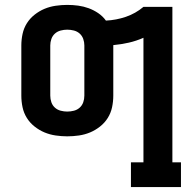

<svg xmlns="http://www.w3.org/2000/svg" viewBox="-20 -548 790 783"><path d="M514 215V114H565V-394Q536 -381 505 -374Q474 -367 442 -364V-158Q442 -134 437 -110.5Q432 -87 419.5 -67Q407 -47 388 -32Q369 -17 347.5 -8Q326 1 302 4.5Q278 8 254 8Q231 8 207 4.5Q183 1 161.5 -8Q140 -17 121 -32Q102 -47 89.5 -67Q77 -87 72 -110.5Q67 -134 67 -158V-363Q67 -386 72 -409.5Q77 -433 89.5 -453Q102 -473 121 -488Q140 -503 161.5 -512Q183 -521 207 -524.5Q231 -528 254 -528Q277 -528 299 -525Q321 -522 341.5 -514.5Q362 -507 380.5 -494.5Q399 -482 412 -464Q454 -466 493.5 -479.5Q533 -493 565 -520H683V114H718V215ZM254 -93Q268 -93 281.5 -96.5Q295 -100 305 -109Q315 -118 319.5 -131Q324 -144 324 -158V-363Q324 -376 319.5 -389Q315 -402 305 -411Q295 -420 281.5 -423.5Q268 -427 254 -427Q241 -427 227.5 -423.5Q214 -420 204 -411Q194 -402 189.5 -389Q185 -376 185 -363V-158Q185 -144 189.5 -131Q194 -118 204 -109Q214 -100 227.5 -96.5Q241 -93 254 -93Z"/></svg>

Font: Iosevka Etoile
Style: Bold
Weight: 700
Designer: Belleve Invis
Foundry: Belleve Invis
Version: Version 28.1.0; ttfautohint (v1.8.4)